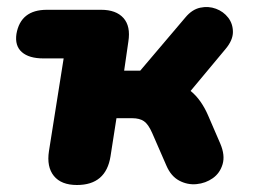

<svg xmlns="http://www.w3.org/2000/svg" viewBox="-20 -520 723 549"><path d="M200 9Q155 9 134 -17Q113 -43 120 -88L162 -353H104Q63 -353 42.5 -371Q22 -389 27 -423Q39 -492 114 -492H269Q312 -492 333 -468.5Q354 -445 347 -401L335 -318H381L510 -470Q529 -493 552.5 -498Q576 -503 597.5 -495Q619 -487 632.5 -469.5Q646 -452 646 -428.5Q646 -405 625 -380L525 -260Q541 -247 553.5 -229Q566 -211 575 -190L610 -109Q624 -76 616.5 -50.5Q609 -25 588.5 -10.5Q568 4 542 6.5Q516 9 492.5 -3.5Q469 -16 456 -46L415 -140Q404 -165 391.5 -173.5Q379 -182 358 -182H313L296 -73Q283 9 200 9Z"/></svg>

Font: Nunito Black
Style: Italic
Weight: 900
Italic angle: -9°
Designer: Vernon Adams
Foundry: Vernon Adams
Version: Version 3.601; ttfautohint (v1.8.2.53-6de2)